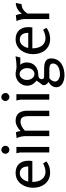

<svg xmlns="http://www.w3.org/2000/svg" viewBox="934 -1699 995 2903"><g transform="rotate(-90 1431.5 -247.5)"><path d="M270 -509C119 -509 44 -375 44 -243C44 -114 118 13 275 13C335 13 396 -5 443 -43L412 -93C366 -69 324 -57 286 -57C193 -57 132 -129 132 -256H448C451 -277 453 -296 453 -315C453 -431 390 -509 270 -509ZM262 -446C328 -446 368 -401 366 -318H138C149 -380 194 -446 262 -446Z M679 -664C679 -697 651 -725 618 -725C585 -725 558 -697 558 -664C558 -631 585 -603 618 -603C652 -603 679 -630 679 -664ZM661 -497H566L578 -438V0H661Z M883 -505 792 -493C817 -459 825 -392 825 -352V0H907V-369C942 -402 994 -435 1043 -435C1123 -435 1127 -367 1127 -305V0H1209V-332C1209 -435 1167 -509 1057 -509C999 -509 942 -474 902 -434C899 -458 892 -482 883 -505Z M1477 -664C1477 -697 1449 -725 1416 -725C1383 -725 1356 -697 1356 -664C1356 -631 1383 -603 1416 -603C1450 -603 1477 -630 1477 -664ZM1459 -497H1364L1376 -438V0H1459Z M1763 -509C1668 -509 1587 -433 1587 -336C1587 -279 1617 -226 1664 -194C1628 -128 1595 -112 1595 -87C1595 -57 1612 -30 1642 -15V-12C1600 15 1564 54 1564 104C1564 199 1669 230 1743 230C1869 230 2000 174 2000 26C2000 -66 1913 -78 1844 -78H1747C1719 -78 1686 -76 1686 -113C1686 -149 1715 -166 1749 -166C1871 -166 1939 -240 1939 -341C1939 -375 1928 -409 1905 -440C1914 -439 1925 -438 1934 -438H2014L2032 -510C1974 -502 1924 -495 1873 -495C1836 -495 1801 -509 1763 -509ZM1764 -449C1812 -449 1853 -400 1853 -336C1853 -269 1817 -224 1763 -224C1715 -224 1674 -273 1674 -337C1674 -400 1715 -449 1764 -449ZM1701 1H1821C1866 1 1923 3 1923 55C1923 136 1828 162 1758 162C1713 162 1650 136 1650 87C1650 56 1675 20 1701 1Z M2290 -509C2139 -509 2064 -375 2064 -243C2064 -114 2138 13 2295 13C2355 13 2416 -5 2463 -43L2432 -93C2386 -69 2344 -57 2306 -57C2213 -57 2152 -129 2152 -256H2468C2471 -277 2473 -296 2473 -315C2473 -431 2410 -509 2290 -509ZM2282 -446C2348 -446 2388 -401 2386 -318H2158C2169 -380 2214 -446 2282 -446Z M2653 -506 2563 -495C2586 -461 2595 -399 2595 -360V0H2678V-330C2712 -380 2755 -418 2819 -418L2839 -506C2773 -506 2711 -467 2676 -413C2673 -444 2665 -477 2653 -506Z"/></g></svg>

Font: Rosario
Style: Regular
Weight: 400
Designer: Hector Gatti
Foundry: Omnibus Type
Version: Version 1.100